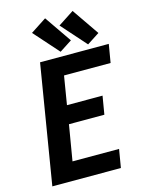

<svg xmlns="http://www.w3.org/2000/svg" viewBox="-142 -1064 864 1147"><g transform="rotate(-15 290.5 -490.5)"><path d="M35 0H459L478 -113H190L227 -333H446L465 -446H245L274 -622H562L581 -735H156ZM461 -764 538 -814 423 -981 325 -917ZM291 -764 368 -814 253 -981 155 -917Z"/></g></svg>

Font: Iosevka Sparkle Extrabold
Style: Italic
Weight: 800
Italic angle: -9°
Designer: Belleve Invis
Foundry: Belleve Invis
Version: Version 4.5.0; ttfautohint (v1.8.3)